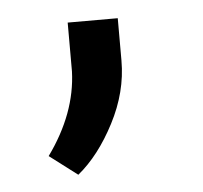

<svg xmlns="http://www.w3.org/2000/svg" viewBox="-32 -140 337 319"><g transform="rotate(-5 136.5 19.5)"><path d="M86.9 146.5 40.5 111.3Q88.9 44.4 91.3 -25.4V-106.9H174.8V-36.1Q174.8 16.1 148.4 66.9Q122.1 117.7 86.9 146.5Z"/></g></svg>

Font: Shabnam FD
Style: Regular
Weight: 400
Foundry: DejaVu fonts team - Redesigned by Saber Rastikerdar - Based on Vazir font
Version: Version 5.00;October 20, 2019;FontCreator 12.0.0.2547 64-bit